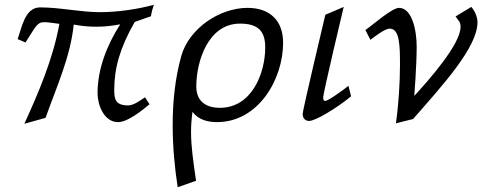

<svg xmlns="http://www.w3.org/2000/svg" viewBox="-20 -497 2044 805"><path d="M54 -333 87 -319C131 -387 135 -404 166 -404C180 -404 199 -401 229 -397C202 -248 140 -105 82 22L171 -3C218 -135 276 -261 289 -394C321 -388 351 -385 383 -385C415 -385 448 -388 484 -395C429 -309 389 -209 389 -106C389 -59 415 15 475 15C516 15 577 -35 607 -60L588 -89C570 -77 540 -55 518 -55C464 -55 459 -81 459 -120C459 -212 483 -297 545 -405L613 -429C615 -445 620 -461 625 -477C557 -458 471 -446 400 -446C316 -446 232 -466 148 -466C84 -466 71 -380 54 -333Z M704 28C704 116 712 204 725 288L802 261C790 178 781 117 781 56C781 29 783 2 787 -28C812 5 850 15 890 15C1063 15 1167 -164 1167 -318C1167 -410 1112 -464 1018 -464C900 -464 772 -377 740 -262C714 -169 704 -70 704 28ZM803 -135C803 -238 852 -398 986 -398C1063 -398 1092 -366 1092 -298C1092 -192 1037 -45 902 -45C840 -45 803 -75 803 -135Z M1249 -20C1249 1 1262 10 1276 10C1303 10 1389 -42 1452 -93L1441 -137C1426 -125 1357 -74 1344 -74C1337 -74 1335 -78 1335 -89C1335 -107 1421 -468 1421 -468L1344 -435C1344 -435 1249 -35 1249 -20Z M1512 -371 1533 -330C1549 -342 1593 -377 1614 -377C1656 -377 1657 -305 1657 -225C1657 -150 1651 -57 1640 20L1712 2C1838 -142 1982 -299 1982 -404C1982 -426 1970 -453 1956 -468L1890 -428C1903 -408 1911 -407 1911 -384C1911 -311 1776 -159 1717 -95C1717 -95 1727 -222 1727 -302C1727 -371 1707 -464 1653 -464C1623 -464 1540 -390 1512 -371Z"/></svg>

Font: KpSans
Style: Italic
Weight: 400
Italic angle: -11°
Version: Version 0.66